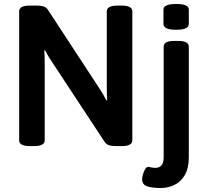

<svg xmlns="http://www.w3.org/2000/svg" viewBox="-20 -730 1035 962"><path d="M863 -581Q829 -581 814 -588.5Q799 -596 799 -610V-682Q799 -695 814 -702.5Q829 -710 863 -710Q896 -710 911 -703Q926 -696 926 -682V-610Q926 -596 911 -588.5Q896 -581 863 -581ZM129 2Q76 2 76 -27V-673Q76 -702 129 -702H165Q185 -702 199 -697.5Q213 -693 222 -678L478 -287Q497 -259 513 -227L517 -228Q516 -246 515.5 -260.5Q515 -275 515 -296V-673Q515 -702 568 -702H590Q643 -702 643 -673V-27Q643 2 590 2H558Q539 2 525.5 -2.5Q512 -7 503 -21L241 -419Q222 -447 206 -478L202 -477Q203 -460 203.5 -445.5Q204 -431 204 -409V-27Q204 2 151 2ZM785 212Q740 212 716 203Q692 194 692 168Q692 159 696 144.5Q700 130 707 118Q714 106 723 106Q728 106 736.5 108.5Q745 111 758 111Q778 111 789 99Q800 87 800 57V-496Q800 -525 853 -525H873Q926 -525 926 -496V58Q926 114 905.5 148Q885 182 853 197Q821 212 785 212Z"/></svg>

Font: Asap SemiBold
Style: Regular
Weight: 600
Designer: Pablo Cosgaya
Foundry: Omnibus-Type
Version: Version 3.001; ttfautohint (v1.8.3)